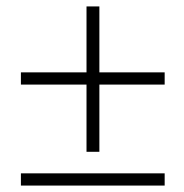

<svg xmlns="http://www.w3.org/2000/svg" viewBox="-20 -577 573 597"><path d="M492 0H45V-38H492ZM249 -105V-314H45V-352H249V-557H289V-352H492V-314H289V-105Z"/></svg>

Font: Source Serif 4 SmText Light
Style: Italic
Weight: 300
Italic angle: -12°
Designer: Frank Grießhammer
Foundry: Adobe
Version: Version 4.005;hotconv 1.1.0;makeotfexe 2.6.0